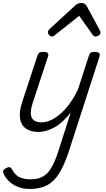

<svg xmlns="http://www.w3.org/2000/svg" viewBox="-69 -859 704 1273"><path d="M186 16Q135 16 103 -6.5Q71 -29 64 -73Q57 -117 77 -179L179 -489Q184 -505 192 -510Q200 -515 216 -515Q240 -515 247.5 -507.5Q255 -500 249 -484L146 -171Q134 -131 135.5 -103.5Q137 -76 154.5 -62Q172 -48 208 -48Q236 -48 266.5 -61.5Q297 -75 329.5 -102.5Q362 -130 392 -171Q422 -212 448 -266L520 -489Q525 -505 533 -510Q541 -515 557 -515Q582 -515 588.5 -506.5Q595 -498 590 -482L384 155Q355 240 322 292.5Q289 345 242.5 369.5Q196 394 128 394Q88 394 55 382Q22 370 -2 349.5Q-26 329 -41 301Q-48 288 -48.5 277.5Q-49 267 -31 257Q-15 248 -6 249.5Q3 251 10 263Q31 303 62 316.5Q93 330 134 330Q182 330 214.5 312Q247 294 270.5 255Q294 216 315 152L400 -113Q373 -79 346 -54Q319 -29 291.5 -14Q264 1 237 8.5Q210 16 186 16ZM276 -617Q265 -617 257 -626Q249 -635 249 -644Q249 -652 252 -657Q255 -662 259 -666L428 -821Q439 -832 450 -835.5Q461 -839 473 -839Q483 -839 491.5 -834Q500 -829 506 -819L592 -660Q595 -655 596 -650.5Q597 -646 597 -641Q597 -631 585.5 -624Q574 -617 565 -617Q557 -617 552.5 -621Q548 -625 544 -630L456 -754L300 -630Q294 -625 288 -621Q282 -617 276 -617Z"/></svg>

Font: Playwrite DK Loopet Light
Style: Regular
Weight: 300
Version: Version 1.003